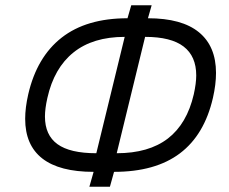

<svg xmlns="http://www.w3.org/2000/svg" viewBox="-20 -710 870 730"><path d="M335.9 -56.6Q206.1 -56.6 140.9 -107.4Q75.7 -158.2 75.7 -258.3Q75.7 -300.3 87.4 -351.6Q120.1 -493.2 214.4 -566.9Q308.6 -640.6 464.8 -640.6L479 -689.9H556.6L542.5 -640.6Q671.4 -640.6 736.3 -587.4Q801.3 -534.2 801.3 -432.6Q801.3 -389.2 789.6 -337.9Q757.3 -197.3 664.1 -127Q570.8 -56.6 413.6 -56.6L397.9 0H319.8ZM454.1 -569.8Q333 -569.8 259.3 -510.5Q185.5 -451.2 160.2 -337.9Q150.9 -296.9 150.9 -267.1Q150.9 -196.3 198.5 -161.9Q246.1 -127.4 346.2 -127.4ZM716.8 -351.6Q726.1 -393.6 726.1 -423.3Q726.1 -496.1 678.2 -533Q630.4 -569.8 531.7 -569.8L423.8 -127.4Q545.4 -127.4 618.2 -183.3Q690.9 -239.3 716.8 -351.6Z"/></svg>

Font: Acari Sans
Style: Italic
Weight: 400
Italic angle: -13°
Designer: Alfredo Marco Pradil and Stefan Peev
Foundry: Hanken Design Co.
Version: Version 1.045;January 11, 2019;FontCreator 11.5.0.2425 64-bi